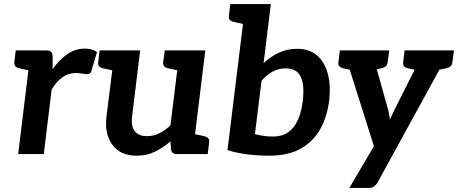

<svg xmlns="http://www.w3.org/2000/svg" viewBox="-20 -764 2271 952"><path d="M70 0 133 -514H208Q227 -514 234 -506.5Q241 -499 241 -482V-421Q275 -469 314.5 -496Q354 -523 401 -523Q420 -523 435 -518.5Q450 -514 461 -506L433 -412Q431 -403 424.5 -399.5Q418 -396 411 -396Q406 -396 388.5 -399Q371 -402 357 -402Q319 -402 289.5 -381Q260 -360 236 -320L197 0ZM158 -514 132 -413 77 -425Q63 -428 56.5 -435Q50 -442 51 -456L58 -514Z M658 8Q602 8 566.5 -17.5Q531 -43 516 -86.5Q501 -130 508 -187L549 -514H675L635 -187Q629 -140 647.5 -114.5Q666 -89 709 -89Q741 -89 769.5 -103Q798 -117 825 -142L871 -514H998L935 0H857Q832 0 828 -23L825 -63Q789 -32 748.5 -12Q708 8 658 8ZM911 0 936 -101 992 -89Q1005 -86 1012 -79Q1019 -72 1017 -58L1010 0ZM573 -514 548 -413 492 -425Q478 -428 471.5 -435Q465 -442 467 -456L474 -514ZM896 -514 871 -413 815 -425Q801 -428 794.5 -435Q788 -442 789 -456L797 -514Z M1315 8Q1284 8 1248.5 5.5Q1213 3 1176.5 -3Q1140 -9 1108 -20L1197 -744H1323L1287 -451Q1321 -483 1362.5 -502.5Q1404 -522 1454 -522Q1514 -522 1552 -489Q1590 -456 1605.5 -398Q1621 -340 1612 -264Q1602 -186 1568.5 -125Q1535 -64 1472.5 -28Q1410 8 1315 8ZM1335 -87Q1377 -87 1406.5 -106.5Q1436 -126 1455 -165Q1474 -204 1481 -262Q1491 -342 1471 -383.5Q1451 -425 1398 -425Q1361 -425 1332.5 -409.5Q1304 -394 1277 -364L1244 -99Q1272 -92 1292 -89.5Q1312 -87 1335 -87ZM1221 -744 1196 -643 1141 -655Q1127 -658 1120 -665Q1113 -672 1115 -686L1122 -744Z M1712 168 1834 -39 1684 -514H1796Q1811 -514 1818.5 -507Q1826 -500 1829 -490L1903 -225Q1906 -213 1909 -199Q1912 -185 1913 -171Q1916 -177 1921 -187.5Q1926 -198 1931 -209Q1936 -220 1939 -226L2072 -490Q2077 -500 2087.5 -507Q2098 -514 2109 -514H2211L1852 141Q1844 154 1834.5 161Q1825 168 1807 168ZM1777 -481 1781 -514H1855L1851 -481ZM2053 -481 2057 -514H2132L2128 -481ZM1764 -514 1739 -413 1683 -425Q1670 -428 1663 -435Q1656 -442 1658 -456L1665 -514ZM1910 -514 1902 -456Q1901 -442 1892.5 -435Q1884 -428 1870 -425L1811 -413V-514ZM2085 -514 2060 -413 2004 -425Q1990 -428 1983.5 -435Q1977 -442 1979 -456L1986 -514ZM2231 -514 2223 -456Q2222 -442 2213.5 -435Q2205 -428 2190 -425L2132 -413L2131 -514Z"/></svg>

Font: Aleo
Style: Bold Italic
Weight: 700
Italic angle: -7°
Version: Version 2.001;gftools[0.9.29]